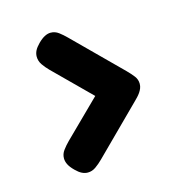

<svg xmlns="http://www.w3.org/2000/svg" viewBox="-77 -599 607 614"><g transform="rotate(-15 227.0 -292.5)"><path d="M192.4 -90.8Q180.7 -79.1 168.2 -70.3Q155.8 -61.5 141.6 -61.5Q131.8 -61.5 122.3 -66.2Q112.8 -70.8 101.6 -82Q88.9 -94.7 84 -105Q79.1 -115.2 79.1 -125Q79.1 -139.2 87.9 -151.1Q96.7 -163.1 108.4 -174.8L227.5 -292L107.4 -411.1Q96.2 -422.4 87.6 -434.8Q79.1 -447.3 79.1 -461.9Q79.1 -471.7 83.7 -481.2Q88.4 -490.7 99.6 -502Q111.3 -513.7 121.6 -519Q131.8 -524.4 141.6 -524.4Q156.2 -524.4 168.2 -515.4Q180.2 -506.3 191.4 -495.1L344.7 -342.8Q357.4 -330.1 366.2 -318.6Q375 -307.1 375 -293Q375 -285.2 372.3 -278.3Q369.6 -271.5 365.2 -265.1Q360.8 -258.8 355.7 -253.4Q350.6 -248 345.7 -243.2Z"/></g></svg>

Font: Concert One
Style: Regular
Weight: 400
Version: Version 1.003